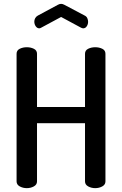

<svg xmlns="http://www.w3.org/2000/svg" viewBox="-20 -976 633 996"><path d="M119 0Q99 0 82.5 -9Q66 -18 66 -35V-697Q66 -715 82.5 -723Q99 -731 119 -731Q139 -731 155.5 -723Q172 -715 172 -697V-421H421V-697Q421 -715 437.5 -723Q454 -731 474 -731Q494 -731 510.5 -723Q527 -715 527 -697V-35Q527 -18 510.5 -9Q494 0 474 0Q454 0 437.5 -9Q421 -18 421 -35V-337H172V-35Q172 -18 155.5 -9Q139 0 119 0ZM184 -829Q173 -829 165.5 -839.5Q158 -850 158 -864Q158 -873 162.5 -881.5Q167 -890 176 -895L280 -951Q289 -956 297 -956Q305 -956 314 -951L418 -896Q429 -891 433 -881.5Q437 -872 437 -863Q437 -850 430 -839.5Q423 -829 411 -829Q409 -829 406.5 -830Q404 -831 401 -832L297 -888L193 -832Q191 -831 188.5 -830Q186 -829 184 -829Z"/></svg>

Font: Dosis SemiBold
Style: Regular
Weight: 600
Designer: EdgarTolentino, PabloImpallari, IginoMarini
Foundry: EdgarTolentino, PabloImpallari, IginoMarini
Version: Version 3.001; ttfautohint (v1.8.2)